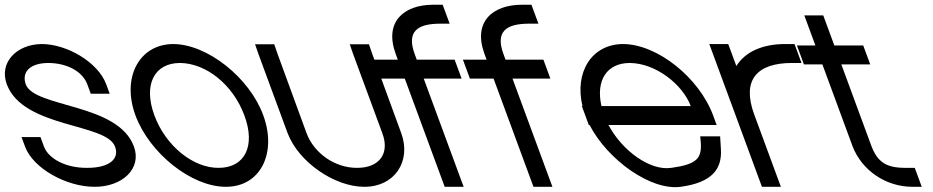

<svg xmlns="http://www.w3.org/2000/svg" viewBox="-141 -769 3941 811"><path d="M307.7 -413 322.4 -373H242.4L227.7 -413C208.5 -465 145.9 -502 64.5 -503C-15.5 -503 -50.1 -464 -32.3 -413C4.6 -313 357.8 -334 424.7 -150C459 -57 375.7 21 257.4 20C140.4 20 -1 -57 -35.3 -150L-50.1 -190H29.9L44.7 -150C63.5 -99 136.2 -59 227.9 -60C320.9 -60 364.9 -98 344.7 -150C307.8 -250 -42.7 -227 -112.3 -413C-146.2 -505 -70.6 -582 35 -583C143 -583 273.8 -505 307.7 -413Z M431 -282C372.4 -441 446.4 -582 590 -583C735 -583 913.7 -440 971 -282C1030 -122 958.7 21 812.4 20C667.4 20 490 -122 431 -282ZM511 -282C558.9 -152 675.2 -59 782.9 -60C891.9 -60 940.3 -151 891 -282C843.4 -411 729.9 -502 619.5 -503C510.5 -503 463.4 -411 511 -282Z M949.8 -543 936.4 -582H1017.4L1031.1 -542L1153.7 -207C1185.4 -121 1275.2 -59 1367.9 -60C1461.9 -60 1506.4 -121 1473.7 -207L1349.8 -543L1336.4 -582H1417.4L1431.1 -542L1553.7 -207C1597.9 -87 1524.7 21 1397.4 20C1271.4 20 1119.7 -85 1073.7 -207Z M1688.8 -749H1728.8L1758.3 -669H1718.3C1618.3 -669 1577.6 -633 1609.8 -543L1619.3 -517H1739.3H1779.3L1808.8 -437H1768.8H1648.8L1802.6 -20L1817.4 20H1737.4L1722.6 -20L1568.8 -437H1508.8H1468.8L1439.3 -517H1479.3H1539.3L1529.8 -543C1481.3 -677 1564.8 -749 1688.8 -749Z M2063.8 -749H2103.8L2133.3 -669H2093.3C1993.3 -669 1952.6 -633 1984.8 -543L1994.3 -517H2114.3H2154.3L2183.8 -437H2143.8H2023.8L2177.6 -20L2192.4 20H2112.4L2097.6 -20L1943.8 -437H1883.8H1843.8L1814.3 -517H1854.3H1914.3L1904.8 -543C1856.3 -677 1939.8 -749 2063.8 -749Z M2399.5 -321H2776.6C2743.4 -411 2629.9 -502 2519.5 -503C2422.1 -503 2374.9 -429.5 2399.5 -321ZM2349.3 -241H2346.1L2331.4 -281L2316.6 -321H2319.2C2285 -464.5 2358.4 -582.1 2490 -583C2635 -583 2812.4 -441 2871.4 -281L2886.1 -241H2846.1H2429.3C2487.5 -130.8 2606.7 -46.6 2693.9 -60H2694.9C2802.3 -75 2823.1 -100 2819.2 -165L2816.8 -193H2900.8L2904 -141C2910.1 -54 2865.7 2 2734.4 20C2607.8 37.4 2425.4 -94.1 2349.3 -241Z M2969.3 -490C3005.9 -549.8 3079.6 -583 3175 -583H3215L3244.5 -503H3204.5C3057.1 -503 2991.5 -432.5 3044.2 -286.8L3046 -282L3060.8 -242L3142.6 -20L3157.4 20H3077.4L3062.6 -20L2980.8 -242L2966 -282C2965.5 -283.3 2965 -284.6 2964.6 -285.9L2869.8 -543L2855 -583H2935L2949.8 -543Z M3412.7 -497 3539.9 -152C3566 -84 3602.9 -60 3682.9 -60H3722.9L3752.4 20H3712.4C3602.4 20 3499.3 -48 3459.9 -152L3332.7 -497H3294.7H3254.7L3225.2 -577H3265.2H3303.2L3271.1 -664L3256.4 -704H3336.4L3351.1 -664L3383.2 -577H3465.2H3505.2L3534.7 -497H3494.7Z"/></svg>

Font: Nordica Plus
Style: NordicaClassicLightOpObl
Weight: 300
Version: Version 1.01